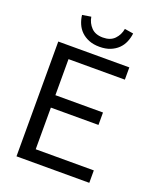

<svg xmlns="http://www.w3.org/2000/svg" viewBox="-153 -936 856 1031"><g transform="rotate(20 275.0 -421.0)"><path d="M151 -71V-309H423V-380H151V-586H473V-656H67V0H483V-71ZM138 -834Q141 -808 151 -784.5Q161 -761 179 -743.5Q197 -726 223 -715.5Q249 -705 284 -705Q319 -705 345 -715.5Q371 -726 389 -743.5Q407 -761 417 -784.5Q427 -808 430 -834L380 -842Q374 -807 350.5 -782.5Q327 -758 284 -758Q241 -758 217.5 -782.5Q194 -807 188 -842Z"/></g></svg>

Font: Codetta
Style: Regular
Weight: 400
Italic angle: -11°
Designer: Ulrich Proeller
Foundry: PROSA GmbH
Version: Version 2.00;September 29, 2018;FontCreator 11.5.0.2427 64-b